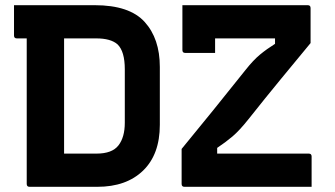

<svg xmlns="http://www.w3.org/2000/svg" viewBox="-20 -720 1290 740"><path d="M345 -700Q479 -700 537.5 -635.5Q596 -571 596 -462V-239Q596 -125 531.5 -62.5Q467 0 355 0H94Q83 0 83 -11V-572H45Q34 -572 34 -583V-700ZM809 -516H694Q683 -516 683 -527V-700H1166Q1177 -700 1177 -689V-554Q1124 -490 1063.5 -416.5Q1003 -343 938 -261Q903 -217 876.5 -194.5Q850 -172 817 -150V-128H1170Q1181 -128 1181 -117V0H691Q680 0 680 -11V-146Q741 -220 802 -295.5Q863 -371 926 -450Q956 -488 982 -509.5Q1008 -531 1040 -551V-572H809ZM227 -128H352Q412 -128 436.5 -159.5Q461 -191 461 -247V-453Q461 -522 433 -549Q407 -572 351 -572H227Z"/></svg>

Font: Recursive Sn Lnr St
Style: Bold
Weight: 700
Version: Version 1.079;hotconv 1.0.112;makeotfexe 2.5.65598; ttfautoh